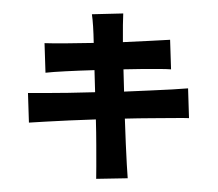

<svg xmlns="http://www.w3.org/2000/svg" viewBox="-57 -868 1114 980"><g transform="rotate(5 500.0 -377.5)"><path d="M471 49Q470 30 466 -15Q462 -60 456.5 -122Q451 -184 443 -253Q374 -245 308 -236Q242 -227 189 -219.5Q136 -212 104 -207L86 -357Q118 -360 171.5 -364.5Q225 -369 291.5 -376Q358 -383 427 -391L414 -503Q337 -494 268.5 -484.5Q200 -475 166 -468L148 -618Q188 -620 256 -626.5Q324 -633 398 -641Q393 -688 387.5 -724.5Q382 -761 376 -786L535 -804Q536 -782 538.5 -745Q541 -708 546 -658Q621 -668 686 -677Q751 -686 785 -691L803 -541Q784 -541 746.5 -538Q709 -535 661 -530.5Q613 -526 561 -520L574 -407Q641 -416 704 -424Q767 -432 818 -439.5Q869 -447 898 -452L916 -301Q893 -300 842 -295Q791 -290 725.5 -284Q660 -278 590 -270Q598 -203 606 -142.5Q614 -82 620.5 -36.5Q627 9 631 32Z"/></g></svg>

Font: Zen Kaku Gothic New Black
Style: Regular
Weight: 900
Designer: Yoshimichi Ohira
Foundry: Positype
Version: Version 1.001